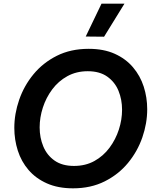

<svg xmlns="http://www.w3.org/2000/svg" viewBox="-20 -1016 842 1046"><path d="M547 -816 447 -817 533 -996H658ZM378 10Q296 10 235.5 -17Q175 -44 135.5 -90Q96 -136 77 -195.5Q58 -255 58 -319Q58 -396 84.5 -472.5Q111 -549 162.5 -611.5Q214 -674 289.5 -712Q365 -750 463 -750Q545 -750 605 -723Q665 -696 704.5 -649.5Q744 -603 763 -544Q782 -485 782 -421Q782 -344 755.5 -267.5Q729 -191 677.5 -128.5Q626 -66 550.5 -28Q475 10 378 10ZM383 -112Q446 -112 494.5 -139Q543 -166 576.5 -211Q610 -256 627.5 -310Q645 -364 645 -418Q645 -474 625.5 -521.5Q606 -569 564.5 -598.5Q523 -628 458 -628Q396 -628 347 -601Q298 -574 264.5 -529Q231 -484 213.5 -430Q196 -376 196 -322Q196 -266 216 -218Q236 -170 277.5 -141Q319 -112 383 -112Z"/></svg>

Font: Be Vietnam Pro SemiBold
Style: Italic
Weight: 600
Italic angle: -12°
Designer: Lam Bao, Tony Le, Vietanh Nguyen
Foundry: Yellow Type Foundry
Version: Version 1.002; ttfautohint (v1.8.3)